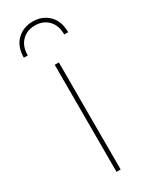

<svg xmlns="http://www.w3.org/2000/svg" viewBox="-191 -762 631 803"><g transform="rotate(-30 125.0 -360.0)"><path d="M115 0V-517H135V0ZM18 -607Q18 -660 48.5 -690Q79 -720 125 -720Q172 -720 202 -690Q232 -660 232 -607H213Q213 -651 188.5 -676Q164 -701 125 -701Q86 -701 61.5 -676Q37 -651 37 -607Z"/></g></svg>

Font: Montserrat Thin
Style: Regular
Weight: 100
Designer: Julieta Ulanovsky
Foundry: Julieta Ulanovsky
Version: Version 9.000